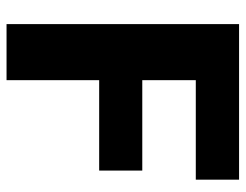

<svg xmlns="http://www.w3.org/2000/svg" viewBox="-102 -649 751 587"><g transform="rotate(90 273.5 -355.5)"><path d="M501.5 -283.2H225.1V0H53.7V-710.9H529.3V-578.6H225.1V-415H501.5Z"/></g></svg>

Font: Roboto Black
Style: Regular
Weight: 900
Designer: Google
Version: Version 2.134; 2016